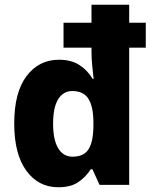

<svg xmlns="http://www.w3.org/2000/svg" viewBox="-20 -780 643 810"><path d="M226 10Q142 10 91 -60Q40 -130 40 -259Q40 -390 92 -459Q144 -528 229 -528Q280 -528 314.5 -506Q349 -484 371 -447H375Q372 -472 369 -503.5Q366 -535 366 -561V-579H248V-684H366V-760H525V-684H595V-579H525V0H400L370 -66H363Q340 -31 308.5 -10.5Q277 10 226 10ZM286 -119Q333 -119 353 -149.5Q373 -180 374 -245V-263Q374 -329 353.5 -362.5Q333 -396 285 -396Q247 -396 225.5 -361.5Q204 -327 204 -258Q204 -190 225.5 -154.5Q247 -119 286 -119Z"/></svg>

Font: Noto Sans Sinhala SemiCondensed ExtraBold
Style: Regular
Weight: 800
Width: 4
Designer: Jelle Bosma - Monotype Design Team
Foundry: Monotype Imaging Inc.
Version: Version 2.006; ttfautohint (v1.8.4.7-5d5b)